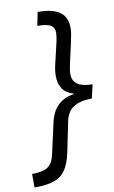

<svg xmlns="http://www.w3.org/2000/svg" viewBox="-132 -764 577 972"><g transform="rotate(-10 156.5 -278.0)"><path d="M139.2 -713.9Q209.5 -713.9 246.8 -688.2Q284.2 -662.6 284.2 -605Q284.2 -581.5 273.9 -536.1L250 -429.2Q242.2 -396 242.2 -375Q242.2 -305.2 344.2 -305.2L328.1 -234.9Q270 -234.9 235.4 -213.9Q200.7 -192.9 189.9 -142.1L157.2 17.1Q139.6 97.2 99.1 127.7Q58.6 158.2 -29.8 158.2H-36.1V88.9Q20 88.9 45.4 71.3Q70.8 53.7 80.1 11.2L115.2 -146Q127.4 -203.1 158.2 -233.6Q189 -264.2 241.2 -272.9V-275.9Q168 -296.4 168 -378.9Q168 -407.7 176.8 -442.9L201.2 -546.9Q208 -578.6 208 -595.2Q208 -621.1 188.2 -633.1Q168.5 -645 120.1 -645L133.8 -713.9Z"/></g></svg>

Font: CAA NEO Sans
Style: Italic
Weight: 400
Italic angle: -12°
Version: Version 1.10